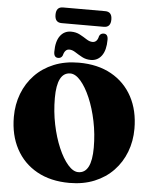

<svg xmlns="http://www.w3.org/2000/svg" viewBox="-67 -1104 937 1178"><g transform="rotate(5 402.0 -514.5)"><path d="M399.5 -720Q516 -720 599.8 -673.2Q683.5 -626.5 728.8 -542.2Q774 -458 774 -345.5Q774 -269 748.5 -202.5Q723 -136 675 -86Q627 -36 558.8 -8Q490.5 20 405 20Q289 20 205 -26.8Q121 -73.5 75.8 -157.8Q30.5 -242 30.5 -354.5Q30.5 -431 56 -497.5Q81.5 -564 129.5 -614Q177.5 -664 245.8 -692Q314 -720 399.5 -720ZM535.5 -208.5Q535.5 -292 519.2 -370.8Q503 -449.5 476 -512.5Q449 -575.5 416.8 -612.5Q384.5 -649.5 353 -649.5Q271 -649.5 271 -491.5Q271 -408 287.2 -329.2Q303.5 -250.5 330.5 -187.5Q357.5 -124.5 389.8 -87.5Q422 -50.5 453.5 -50.5Q535.5 -50.5 535.5 -208.5ZM470 -743Q440 -743 416 -756Q392 -769 372 -782Q352 -795 334 -795Q306.5 -795 297 -756Q289.5 -738 270 -738Q243 -738 243 -773.5Q243 -838 268 -871.8Q293 -905.5 335 -905.5Q365.5 -905.5 389.5 -892.8Q413.5 -880 433.2 -867Q453 -854 471 -854Q500 -854 508 -893Q515.5 -911 535.5 -911Q562 -911 562 -875.5Q562 -811 537 -777Q512 -743 470 -743ZM230.5 -1000.5Q230.5 -1049 272.5 -1049H532.5Q574.5 -1049 574.5 -1001Q574.5 -952.5 532.5 -952.5H272.5Q230.5 -952.5 230.5 -1000.5Z"/></g></svg>

Font: Fraunces 9pt S000 Black
Style: Regular
Weight: 900
Version: Version 1.000; ttfautohint (v1.8.3)